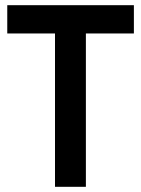

<svg xmlns="http://www.w3.org/2000/svg" viewBox="-20 -720 543 740"><path d="M8 -591V-700H496V-591H311V0H192V-591Z"/></svg>

Font: Renner* Medium
Style: Medium
Weight: 500
Version: Version 003.000 ; ttfautohint (v0.97) -l 8 -r 50 -G 200 -x 1